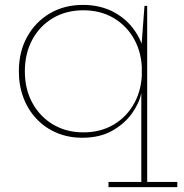

<svg xmlns="http://www.w3.org/2000/svg" viewBox="-20 -554 750 784"><path d="M581 189H704V210H423V189H557V-213L559 -233V-282L557 -320V-357L570 -530H581ZM319 -534Q392.5 -534 449.5 -502Q506.5 -470 540.2 -413.2Q574 -356.5 577 -282L559.5 -263Q559.5 -335.5 529.2 -391.5Q499 -447.5 445 -479.8Q391 -512 320.5 -512Q250 -512 196 -480Q142 -448 111.8 -391.8Q81.5 -335.5 81.5 -262.5Q81.5 -190 112.2 -133.8Q143 -77.5 197 -45.5Q251 -13.5 320.5 -13.5Q391 -13.5 444.8 -45.5Q498.5 -77.5 529 -134Q559.5 -190.5 559.5 -263L562.5 -173H556.5Q549 -133.5 519 -91.2Q489 -49 438.2 -20.2Q387.5 8.5 316 8.5Q259.5 8.5 212 -11.5Q164.5 -31.5 129.8 -68Q95 -104.5 76 -154.2Q57 -204 57 -263Q57 -342 90.5 -403Q124 -464 183 -499Q242 -534 319 -534Z"/></svg>

Font: Hepta Slab ExtraLight
Style: Regular
Weight: 200
Designer: Michael LaGattuta
Foundry: Michael LaGattuta
Version: Version 1.100